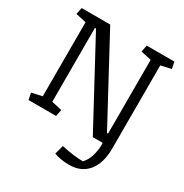

<svg xmlns="http://www.w3.org/2000/svg" viewBox="-198 -816 1144 1194"><g transform="rotate(30 374.0 -219.0)"><path d="M577.6 18.6V0H506.3L186 -594.7H178.2V-64.5L252.4 -47.9L242.7 0H44.9L35.2 -47.9L109.9 -64.5V-596.2L35.2 -612.8L44.9 -660.6H250L569.8 -66.4H577.6V-596.2L502.4 -612.8L512.2 -660.6H710.9L720.7 -612.8L646.5 -596.2V0Q646.5 106 598.4 164.6Q550.3 223.1 464.8 223.1Q403.3 223.1 355.5 205.1L373 141.1Q462.9 161.1 528.3 161.1Q554.7 132.3 566.2 92.8Q577.6 53.2 577.6 18.6Z"/></g></svg>

Font: NoticiaText-Regular
Style: Regular
Weight: 400
Designer: JM Sole
Foundry: JM Sole
Version: Version 1.003